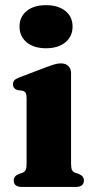

<svg xmlns="http://www.w3.org/2000/svg" viewBox="-20 -742 376 762"><path d="M162.5 -550.5Q114.5 -550.5 86 -574Q57.5 -597.5 57.5 -636.5Q57.5 -675.5 86 -698.5Q114.5 -721.5 162.5 -721.5Q211 -721.5 239.5 -698.5Q268 -675.5 268 -636.5Q268 -597.5 239.5 -574Q211 -550.5 162.5 -550.5ZM262 -451.5V-93.5Q262 -75 265.8 -67.2Q269.5 -59.5 278 -56.5L292.5 -51.5Q313 -43.5 313 -25.5Q313 0 280 0H67.5Q34.5 0 34.5 -25.5Q34.5 -43 54.5 -51.5L70 -56.5Q78 -60 81.8 -67.5Q85.5 -75 85.5 -93V-353Q85.5 -367.5 81.5 -373.8Q77.5 -380 68.5 -382L50 -384.5Q31.5 -390 31.5 -407Q31.5 -417.5 37.2 -423.5Q43 -429.5 58.5 -435.5L160 -474Q183.5 -483 197.2 -486.8Q211 -490.5 221 -490.5Q241.5 -490.5 251.8 -479.5Q262 -468.5 262 -451.5Z"/></svg>

Font: Fraunces 9pt S000
Style: Bold
Weight: 700
Version: Version 1.000; ttfautohint (v1.8.3)